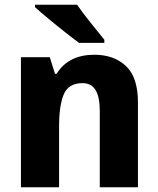

<svg xmlns="http://www.w3.org/2000/svg" viewBox="-20 -786 664 806"><path d="M376 -556.2C308.1 -556.2 251.5 -532.2 217.8 -476.1H210.9L189 -545.9H67.9V0H228V-256.8C228 -314.9 234.9 -359.9 248 -390.6C261.2 -421.4 287.6 -437 326.2 -437C376.5 -437 398.9 -397.5 398.9 -318.8V0H559.1V-356C559.1 -425.8 542.5 -477.1 508.8 -508.8C475.1 -540.5 430.7 -556.2 376 -556.2ZM127 -766.1V-755.9C140.1 -743.7 158.7 -728 181.6 -709C204.6 -689.9 227.5 -670.9 251.5 -652.3C275.4 -633.3 295.4 -618.2 312 -606H418V-619.1C402.8 -637.7 383.8 -661.1 361.3 -689.5C338.4 -717.8 319.3 -743.2 303.7 -766.1Z"/></svg>

Font: Avrile Sans
Style: Bold
Weight: 700
Designer: Monotype Design Team, Google (font), Stefan Peev (BGR Cyrillic), Cristiano Sobral (main changes)
Foundry: The Avrile Sans Project Authors
Version: Version 3.110